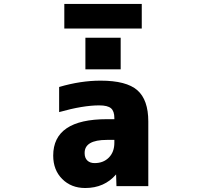

<svg xmlns="http://www.w3.org/2000/svg" viewBox="-20 -946 1040 978"><path d="M562.5 -233.4H524.4Q410.2 -233.4 411.1 -166Q411.1 -141.6 424.8 -128.4Q438.5 -115.2 461.9 -115.2Q506.8 -115.2 534.7 -143.6Q562.5 -171.9 562.5 -218.8ZM307.6 -800.8V-925.8H702.1V-800.8ZM415 -592.8V-753.9H594.7V-592.8ZM492.2 -535.2Q624 -535.2 679.7 -486.3Q735.4 -437.5 735.4 -327.1V2H573.2L571.3 -57.6Q511.7 11.7 414.1 11.7Q342.8 11.7 296.9 -34.2Q251 -80.1 251 -153.3Q251 -338.9 524.4 -338.9H562.5V-344.7Q562.5 -379.9 545.4 -394.5Q528.3 -409.2 485.4 -409.2Q402.3 -409.2 281.2 -375V-502.9Q390.6 -535.2 492.2 -535.2Z"/></svg>

Font: GenEi Gothic M Heavy
Style: Regular
Weight: 800
Designer: o_tamon (Modified); [Source Han Sans]
Ryoko NISHIZUKA  (kana & ideographs); Paul D. Hunt (Latin, Greek & Cyrillic); Wenl
Version: Version 1.1a;Original Version 1.004